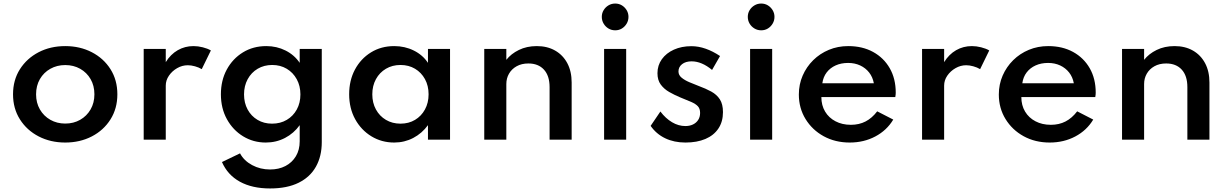

<svg xmlns="http://www.w3.org/2000/svg" viewBox="-20 -788 6929 1083"><path d="M348 16Q265 16 198.2 -18.5Q131.5 -53 92.5 -114.5Q53.5 -176 53.5 -256Q53.5 -336.5 92.5 -397.8Q131.5 -459 198 -493.5Q264.5 -528 348 -528Q431 -528 497.8 -493.5Q564.5 -459 603.2 -397.8Q642 -336.5 642 -256Q642 -176 603.2 -114.5Q564.5 -53 497.8 -18.5Q431 16 348 16ZM348 -91Q395 -91 432.2 -112.2Q469.5 -133.5 491 -170.8Q512.5 -208 512.5 -256Q512.5 -304.5 491 -341.8Q469.5 -379 432.2 -400Q395 -421 348 -421Q301.5 -421 264 -400Q226.5 -379 205 -341.8Q183.5 -304.5 183.5 -256Q183.5 -208 205 -170.8Q226.5 -133.5 264 -112.2Q301.5 -91 348 -91Z M790.5 0V-512H915V-437.5Q942 -481.5 982.5 -504.8Q1023 -528 1071.5 -528Q1097 -528 1123.8 -521.2Q1150.5 -514.5 1169.5 -503.5L1118 -398Q1101.5 -408 1079.8 -414Q1058 -420 1039.5 -420Q1007.5 -420 979 -403.5Q950.5 -387 932.8 -361Q915 -335 915 -305V0Z M1503.5 275Q1402.5 275 1333.2 237Q1264 199 1232 126L1334 77Q1356 118.5 1402 143.2Q1448 168 1503.5 168Q1552.5 168 1590 148.5Q1627.5 129 1649 93.2Q1670.5 57.5 1670.5 9V-82Q1637.5 -36 1587.8 -10Q1538 16 1479 16Q1409 16 1351.5 -19Q1294 -54 1260 -115.5Q1226 -177 1226 -256Q1226 -334.5 1259.2 -395.8Q1292.5 -457 1350.2 -492.5Q1408 -528 1482 -528Q1541 -528 1590.8 -503Q1640.5 -478 1670.5 -433.5V-512H1795V14Q1795 93 1762.2 151.8Q1729.5 210.5 1664.5 242.8Q1599.5 275 1503.5 275ZM1514.5 -90.5Q1561.5 -90.5 1597.5 -111.8Q1633.5 -133 1654 -170.2Q1674.5 -207.5 1674.5 -255.5Q1674.5 -303.5 1653.8 -341.2Q1633 -379 1597.2 -400.2Q1561.5 -421.5 1515.5 -421.5Q1469.5 -421.5 1433.5 -400.2Q1397.5 -379 1377 -341.2Q1356.5 -303.5 1356.5 -255.5Q1356.5 -207.5 1376.8 -170.2Q1397 -133 1432.8 -111.8Q1468.5 -90.5 1514.5 -90.5Z M2203.5 16Q2132.5 16 2074.8 -19.2Q2017 -54.5 1983.2 -116Q1949.5 -177.5 1949.5 -256.5Q1949.5 -334.5 1982.2 -395.8Q2015 -457 2072.5 -492.5Q2130 -528 2203.5 -528Q2263.5 -528 2314 -503Q2364.5 -478 2394 -433.5V-512H2518.5V0H2394V-82Q2360 -35.5 2310.8 -9.8Q2261.5 16 2203.5 16ZM2239 -90.5Q2285.5 -90.5 2321 -111.8Q2356.5 -133 2377 -170.5Q2397.5 -208 2397.5 -256Q2397.5 -304.5 2377 -341.8Q2356.5 -379 2321 -400.2Q2285.5 -421.5 2239 -421.5Q2193 -421.5 2157 -400.2Q2121 -379 2100.5 -341.5Q2080 -304 2080 -256Q2080 -208 2100.5 -170.5Q2121 -133 2157 -111.8Q2193 -90.5 2239 -90.5Z M2711.5 0V-512H2836V-450.5Q2862.5 -484.5 2906.8 -506.2Q2951 -528 3008 -528Q3067 -528 3111.2 -502.8Q3155.5 -477.5 3180 -431.5Q3204.5 -385.5 3204.5 -322.5V0H3080V-296.5Q3080 -360.5 3048.2 -395.2Q3016.5 -430 2960.5 -430Q2922 -430 2894 -414.2Q2866 -398.5 2851 -372.2Q2836 -346 2836 -314V0Z M3387.5 0V-512H3512V0ZM3450 -617Q3429.5 -617 3412.2 -627.2Q3395 -637.5 3384.8 -654.8Q3374.5 -672 3374.5 -693Q3374.5 -713.5 3384.8 -730.5Q3395 -747.5 3412.2 -757.8Q3429.5 -768 3450 -768Q3471 -768 3487.8 -757.8Q3504.5 -747.5 3514.8 -730.5Q3525 -713.5 3525 -693Q3525 -672 3514.8 -654.8Q3504.5 -637.5 3487.8 -627.2Q3471 -617 3450 -617Z M3846.5 16Q3782 16 3731.8 -8.2Q3681.5 -32.5 3650 -78L3705 -159Q3734.5 -120 3770.8 -98.5Q3807 -77 3846 -77Q3870 -77 3888.5 -85.8Q3907 -94.5 3918 -111.2Q3929 -128 3929 -151Q3929 -175 3916.5 -188.5Q3904 -202 3879 -213Q3854 -224 3816 -239Q3784 -252.5 3755 -269Q3726 -285.5 3707.2 -310.8Q3688.5 -336 3688.5 -375Q3688.5 -419.5 3713.2 -454Q3738 -488.5 3781.2 -508Q3824.5 -527.5 3880 -527.5Q3920 -527.5 3960.5 -513.2Q4001 -499 4041.5 -472L3996.5 -393.5Q3938 -442 3881 -442Q3847.5 -442 3827.2 -426Q3807 -410 3807 -385Q3807 -364.5 3824.5 -350Q3842 -335.5 3868 -324.5Q3894 -313.5 3920 -303.5Q3961 -288.5 3992 -271.5Q4023 -254.5 4040.5 -227.5Q4058 -200.5 4058 -155.5Q4058 -101.5 4032.2 -63Q4006.5 -24.5 3959 -4.2Q3911.5 16 3846.5 16Z M4211 0V-512H4335.5V0ZM4273.5 -617Q4253 -617 4235.8 -627.2Q4218.5 -637.5 4208.2 -654.8Q4198 -672 4198 -693Q4198 -713.5 4208.2 -730.5Q4218.5 -747.5 4235.8 -757.8Q4253 -768 4273.5 -768Q4294.5 -768 4311.2 -757.8Q4328 -747.5 4338.2 -730.5Q4348.5 -713.5 4348.5 -693Q4348.5 -672 4338.2 -654.8Q4328 -637.5 4311.2 -627.2Q4294.5 -617 4273.5 -617Z M4773 16Q4691 16 4626.2 -19.5Q4561.5 -55 4523.8 -116.5Q4486 -178 4486 -255Q4486 -312 4507.5 -361.5Q4529 -411 4567 -448.5Q4605 -486 4655.5 -507Q4706 -528 4764.5 -528Q4844.5 -528 4904.8 -495Q4965 -462 4998.8 -403Q5032.5 -344 5032.5 -265.5Q5032.5 -259 5032 -254.8Q5031.5 -250.5 5030 -240.5H4613Q4613 -194 4634 -158.8Q4655 -123.5 4692.8 -103.8Q4730.5 -84 4779.5 -84Q4826 -84 4862.2 -102.8Q4898.5 -121.5 4928 -160L5018.5 -113.5Q4982 -52.5 4917.2 -18.2Q4852.5 16 4773 16ZM4618.5 -318.5H4909Q4902.5 -353.5 4882.5 -379Q4862.5 -404.5 4832 -418.8Q4801.5 -433 4764 -433Q4724.5 -433 4693.5 -419Q4662.5 -405 4643 -379.5Q4623.5 -354 4618.5 -318.5Z M5181 0V-512H5305.5V-437.5Q5332.5 -481.5 5373 -504.8Q5413.5 -528 5462 -528Q5487.5 -528 5514.2 -521.2Q5541 -514.5 5560 -503.5L5508.5 -398Q5492 -408 5470.2 -414Q5448.5 -420 5430 -420Q5398 -420 5369.5 -403.5Q5341 -387 5323.2 -361Q5305.5 -335 5305.5 -305V0Z M5901 16Q5819 16 5754.2 -19.5Q5689.5 -55 5651.8 -116.5Q5614 -178 5614 -255Q5614 -312 5635.5 -361.5Q5657 -411 5695 -448.5Q5733 -486 5783.5 -507Q5834 -528 5892.5 -528Q5972.5 -528 6032.8 -495Q6093 -462 6126.8 -403Q6160.5 -344 6160.5 -265.5Q6160.5 -259 6160 -254.8Q6159.5 -250.5 6158 -240.5H5741Q5741 -194 5762 -158.8Q5783 -123.5 5820.8 -103.8Q5858.5 -84 5907.5 -84Q5954 -84 5990.2 -102.8Q6026.5 -121.5 6056 -160L6146.5 -113.5Q6110 -52.5 6045.2 -18.2Q5980.5 16 5901 16ZM5746.5 -318.5H6037Q6030.5 -353.5 6010.5 -379Q5990.5 -404.5 5960 -418.8Q5929.5 -433 5892 -433Q5852.5 -433 5821.5 -419Q5790.5 -405 5771 -379.5Q5751.5 -354 5746.5 -318.5Z M6309 0V-512H6433.5V-450.5Q6460 -484.5 6504.2 -506.2Q6548.5 -528 6605.5 -528Q6664.5 -528 6708.8 -502.8Q6753 -477.5 6777.5 -431.5Q6802 -385.5 6802 -322.5V0H6677.5V-296.5Q6677.5 -360.5 6645.8 -395.2Q6614 -430 6558 -430Q6519.5 -430 6491.5 -414.2Q6463.5 -398.5 6448.5 -372.2Q6433.5 -346 6433.5 -314V0Z"/></svg>

Font: Spartan Thin SemiBold
Style: Regular
Weight: 600
Version: Version 1.004